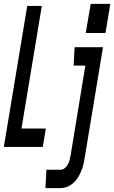

<svg xmlns="http://www.w3.org/2000/svg" viewBox="-46 -766 595 1001"><path d="M504 -594H401L427 -746H529ZM-26 0 96 -735H172L66 -96H193L177 0ZM191 215 196 119H270Q282 119 292 110.5Q302 102 308 90.5Q314 79 317 67.5Q320 56 322 45L399 -424H338L343 -520H491L395 60Q393 73 390 86.5Q387 100 382.5 113Q378 126 372 138.5Q366 151 358 163Q350 175 339.5 185Q329 195 317 202Q305 209 291.5 212Q278 215 265 215Z"/></svg>

Font: Iosevka SS04 Oblique
Style: Bold
Weight: 700
Italic angle: -9°
Monospace: yes
Designer: Belleve Invis
Foundry: Belleve Invis
Version: Version 19.0.0; ttfautohint (v1.8.4)